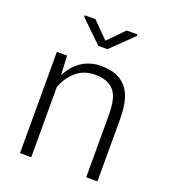

<svg xmlns="http://www.w3.org/2000/svg" viewBox="-136 -842 829 941"><g transform="rotate(20 278.5 -372.0)"><path d="M130.4 -528.3 135.3 -430.7 136.7 -430.2Q162.1 -480.5 205.6 -509.3Q249 -538.1 307.6 -538.1Q393.1 -538.1 437 -488.3Q481 -438.5 481 -327.6V0H422.4V-326.7Q422.4 -417 390.1 -452.1Q357.9 -487.3 293.5 -487.3Q233.9 -487.3 194.6 -453.1Q155.3 -418.9 135.7 -366.2V0H77.1V-528.3ZM281.7 -661.1 362.8 -743.7H418.9V-735.4L305.2 -625.5H257.8L144.5 -735.4V-743.7H200.2Z"/></g></svg>

Font: Roboto Web
Style: Light
Weight: 300
Designer: Google
Version: Version 1.200310; 2013